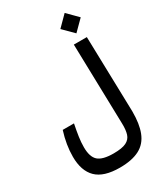

<svg xmlns="http://www.w3.org/2000/svg" viewBox="-259 -1009 1103 1285"><g transform="rotate(-30 293.0 -367.0)"><path d="M271 174.3Q147 174.3 90.3 118.4Q33.7 62.5 33.7 -46.4Q33.7 -138.2 64.9 -236.3H151.9Q141.1 -183.1 135.3 -142.6Q129.4 -102.1 129.4 -64.5Q129.4 9.8 163.1 40.3Q196.8 70.8 281.7 70.8Q347.7 70.8 379.6 54.9Q411.6 39.1 421.6 7.1Q431.6 -24.9 430.2 -73.7L414.6 -693.4H515.1L529.8 -130.9Q530.3 -119.6 530.3 -108.9Q530.3 -13.7 506.8 46.9Q481 113.8 422.9 144Q364.7 174.3 271 174.3ZM467.3 -750 388.7 -828.6 467.3 -907.7 545.9 -828.6Z"/></g></svg>

Font: CaskaydiaMono NF
Style: Regular
Weight: 400
Designer: Aaron Bell
Foundry: Saja Typeworks
Version: Version 2111.001; ttfautohint (v1.8.4);Nerd Fonts 3.1.1